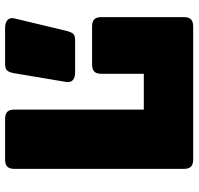

<svg xmlns="http://www.w3.org/2000/svg" viewBox="-32 -728 760 735"><g transform="rotate(-90 347.5 -360.0)"><path d="M614 0H105Q86 0 77.5 -8.5Q69 -17 69 -36V-684Q69 -703 77.5 -711.5Q86 -720 105 -720H260Q279 -720 287.5 -711.5Q296 -703 296 -684V-189H433V-351Q433 -370 441.5 -378.5Q450 -387 469 -387H614Q633 -387 641.5 -378.5Q650 -370 650 -351V-36Q650 -17 641.5 -8.5Q633 0 614 0ZM562 -452H438Q419 -452 409 -460.5Q399 -469 402 -488L435 -684Q438 -703 445 -711.5Q452 -720 471 -720H609Q628 -720 638.5 -711Q649 -702 645 -684L598 -488Q594 -470 587.5 -461Q581 -452 562 -452Z"/></g></svg>

Font: Bungee
Style: Regular
Weight: 400
Designer: David Jonathan Ross
Foundry: David Jonathan Ross
Version: Version 1.000;PS 1.0;hotconv 1.0.72;makeotf.lib2.5.5900